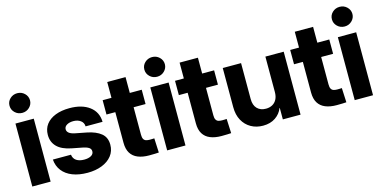

<svg xmlns="http://www.w3.org/2000/svg" viewBox="-73 -1127 3017 1519"><g transform="rotate(-15 1435.5 -367.5)"><path d="M40 0V-515.6H190V0ZM115 -583.2Q80 -583.2 55.4 -606.9Q30.9 -630.7 31.1 -663.7Q30.9 -697.2 55.4 -720.7Q80 -744.1 115 -744.1Q149.8 -744.1 174.3 -720.7Q198.8 -697.2 199 -663.7Q198.8 -630.7 174.3 -606.9Q149.8 -583.2 115 -583.2Z M709.3 -350.6H570.2Q569.7 -380.8 545.9 -398.3Q522.1 -415.8 486.6 -415.8Q454.5 -415.8 433.2 -403.1Q411.8 -390.3 411.8 -368.6Q411.8 -351.3 426.5 -338.9Q441.2 -326.5 472.8 -319.7L569.2 -300.8Q641.1 -286.4 681.4 -253.5Q721.8 -220.5 721.8 -160.7Q721.8 -108.2 691.9 -70.3Q662 -32.3 610.1 -12Q558.2 8.4 492.1 8.4Q421.4 8.4 369.1 -12.1Q316.9 -32.6 286.7 -71.2Q256.5 -109.8 252.2 -163.9H400.5Q404.6 -131.4 428.9 -115.3Q453.2 -99.2 492.5 -99.2Q527.7 -99.2 549.3 -111.6Q570.8 -124 570.8 -146.5Q570.8 -167 553.1 -177.8Q535.4 -188.6 506 -194.3L417.7 -211.5Q339.7 -226.9 301.9 -265.2Q264 -303.6 264 -362.1Q264 -412.2 291.1 -448.1Q318.3 -484.1 367.7 -503.5Q417.1 -522.9 483.7 -522.9Q585.1 -522.9 646.2 -477.2Q707.3 -431.5 709.3 -350.6Z M997.4 1.6Q943.7 1.6 905.4 -14.1Q867.1 -29.7 846.8 -62.7Q826.5 -95.7 826.5 -148V-645.3H976.5V-173.6Q976.5 -150.6 983.1 -138.3Q989.6 -126.1 1002.3 -121.6Q1015 -117.2 1032.7 -117.2Q1044.1 -117.2 1054.2 -117.6Q1064.4 -118 1070.8 -118.4L1076.3 -0.8Q1064.8 0 1044.5 0.8Q1024.1 1.6 997.4 1.6ZM754.2 -398.4V-515.6H1074.3V-398.4Z M1144.5 0V-515.6H1294.5V0ZM1219.5 -583.2Q1184.5 -583.2 1159.9 -606.9Q1135.4 -630.7 1135.5 -663.7Q1135.4 -697.2 1159.9 -720.7Q1184.5 -744.1 1219.5 -744.1Q1254.3 -744.1 1278.8 -720.7Q1303.3 -697.2 1303.5 -663.7Q1303.3 -630.7 1278.8 -606.9Q1254.3 -583.2 1219.5 -583.2Z M1590.1 1.6Q1536.4 1.6 1498.1 -14.1Q1459.9 -29.7 1439.6 -62.7Q1419.2 -95.7 1419.2 -148V-645.3H1569.2V-173.6Q1569.2 -150.6 1575.8 -138.3Q1582.4 -126.1 1595.1 -121.6Q1607.8 -117.2 1625.5 -117.2Q1636.9 -117.2 1647 -117.6Q1657.1 -118 1663.6 -118.4L1669 -0.8Q1657.6 0 1637.3 0.8Q1616.9 1.6 1590.1 1.6ZM1347 -398.4V-515.6H1667.1V-398.4Z M2087.1 -226.2V-515.6H2237.1V0H2092V-94.1H2090Q2072.6 -48.5 2031 -20.4Q1989.4 7.8 1929.5 7.8Q1874.5 7.8 1831.1 -16.7Q1787.6 -41.3 1762.7 -86.8Q1737.9 -132.2 1737.9 -194.7V-515.6H1887.9V-221.1Q1887.9 -170.6 1914.3 -143.4Q1940.6 -116.2 1985.9 -116.2Q2015.3 -116.2 2038 -128.4Q2060.7 -140.6 2073.9 -165.1Q2087.1 -189.6 2087.1 -226.2Z M2533.5 1.6Q2479.8 1.6 2441.5 -14.1Q2403.2 -29.7 2382.9 -62.7Q2362.6 -95.7 2362.6 -148V-645.3H2512.6V-173.6Q2512.6 -150.6 2519.2 -138.3Q2525.8 -126.1 2538.5 -121.6Q2551.2 -117.2 2568.8 -117.2Q2580.3 -117.2 2590.4 -117.6Q2600.5 -118 2606.9 -118.4L2612.4 -0.8Q2601 0 2580.6 0.8Q2560.3 1.6 2533.5 1.6ZM2290.3 -398.4V-515.6H2610.4V-398.4Z M2680.7 0V-515.6H2830.7V0ZM2755.7 -583.2Q2720.7 -583.2 2696.1 -606.9Q2671.5 -630.7 2671.7 -663.7Q2671.5 -697.2 2696.1 -720.7Q2720.7 -744.1 2755.7 -744.1Q2790.4 -744.1 2814.9 -720.7Q2839.5 -697.2 2839.6 -663.7Q2839.5 -630.7 2814.9 -606.9Q2790.4 -583.2 2755.7 -583.2Z"/></g></svg>

Font: Inter Display V
Style: Regular
Weight: 400
Designer: Rasmus Andersson
Foundry: rsms
Version: Version 3.015;git-src